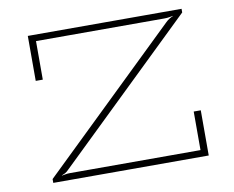

<svg xmlns="http://www.w3.org/2000/svg" viewBox="-76 -784 1077 883"><g transform="rotate(-10 463.0 -343.0)"><path d="M104 0V-18L744 -637Q753 -646 763 -652Q773 -658 779 -660V-661Q773 -660 762.5 -658Q752 -656 738 -656H139V-476H106V-686H824V-669L182 -48Q174 -39 164.5 -34Q155 -29 149 -27V-26Q155 -27 165.5 -29Q176 -31 187 -31H797V-211H830V0Z"/></g></svg>

Font: BioRhyme SemiExpanded ExtraLight
Style: Regular
Weight: 250
Width: 6
Designer: Aoife Mooney
Foundry: Aoife Mooney Type
Version: Version 1.600;gftools[0.9.33]